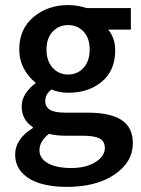

<svg xmlns="http://www.w3.org/2000/svg" viewBox="-20 -523 560 760"><path d="M244.1 216.8Q184.6 216.8 139.2 203.1Q93.8 189.5 66.9 160.2Q40 130.9 40 88.9Q40 27.3 109.9 -16.1V-20Q65.9 -48.3 65.9 -102.1Q65.9 -128.9 81.3 -152.6Q96.7 -176.3 120.1 -192.9V-196.8Q92.8 -217.3 74.5 -251.7Q56.2 -286.1 56.2 -327.1Q56.2 -408.2 112.5 -455.6Q168.9 -502.9 250 -502.9Q287.6 -502.9 321.8 -491.2H498V-405.8H408.2Q436 -373 436 -323.2Q436 -244.1 383.5 -200Q331.1 -155.8 250 -155.8Q215.8 -155.8 183.1 -168.9Q170.9 -158.2 165 -147.9Q159.2 -137.7 159.2 -122.1Q159.2 -100.1 177.5 -88.6Q195.8 -77.1 238.8 -77.1H326.2Q416.5 -77.1 461.2 -47.9Q505.9 -18.6 505.9 43.9Q505.9 118.2 433.8 167.5Q361.8 216.8 244.1 216.8ZM250 -228Q286.6 -228 310.8 -254.6Q335 -281.2 335 -327.1Q335 -371.6 311 -397.7Q287.1 -423.8 250 -423.8Q212.9 -423.8 188.5 -397.9Q164.1 -372.1 164.1 -327.1Q164.1 -281.2 188.5 -254.6Q212.9 -228 250 -228ZM262.2 142.1Q320.3 142.1 357.7 118.7Q395 95.2 395 63Q395 35.6 373.8 24.9Q352.5 14.2 308.1 14.2H241.2Q202.1 14.2 173.8 6.8Q136.2 36.1 136.2 71.8Q136.2 104.5 169.9 123.3Q203.6 142.1 262.2 142.1Z"/></svg>

Font: Toshiba Sans Medium
Style: Regular
Weight: 500
Designer: Paul D. Hunt
Foundry: Toshiba Corporation
Version: Version 2.020;PS 2.0;hotconv 1.0.86;makeotf.lib2.5.63406